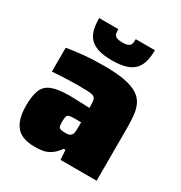

<svg xmlns="http://www.w3.org/2000/svg" viewBox="-170 -834 906 963"><g transform="rotate(30 283.5 -352.5)"><path d="M166 8Q120 8 89.5 -8Q59 -24 43.5 -59Q28 -94 28 -149Q28 -206 41 -239.5Q54 -273 90 -287.5Q126 -302 193 -302Q201 -302 214.5 -301.5Q228 -301 245 -300.5Q262 -300 278.5 -299.5Q295 -299 309 -298V-315Q309 -335 305.5 -346Q302 -357 292 -361.5Q282 -366 260.5 -367Q239 -368 203 -368Q179 -368 153.5 -367Q128 -366 103 -365Q78 -364 55 -362V-500Q93 -507 147.5 -512.5Q202 -518 269 -518Q341 -518 388 -509Q435 -500 462.5 -482.5Q490 -465 503 -439Q516 -413 519.5 -379Q523 -345 523 -302V0H314L310 -56H300Q279 -27 257.5 -13Q236 1 213.5 4.5Q191 8 166 8ZM267 -129Q279 -129 286 -131Q293 -133 298 -137.5Q303 -142 305 -148Q308 -155 308.5 -165Q309 -175 309 -188V-215H269Q249 -215 239.5 -212Q230 -209 227.5 -199Q225 -189 225 -168Q225 -154 227 -145Q229 -136 238 -132.5Q247 -129 267 -129ZM287 -561Q236 -561 204 -572Q172 -583 155 -603.5Q138 -624 132 -652Q126 -680 126 -713H237Q237 -700 239 -689Q241 -678 251.5 -671.5Q262 -665 287 -665Q313 -665 323.5 -671.5Q334 -678 336 -689Q338 -700 338 -713H449Q449 -680 442.5 -652Q436 -624 419 -603.5Q402 -583 370 -572Q338 -561 287 -561Z"/></g></svg>

Font: Saira Thin Black
Style: Regular
Weight: 900
Version: Version 1.101